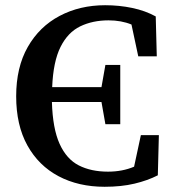

<svg xmlns="http://www.w3.org/2000/svg" viewBox="-20 -700 667 736"><path d="M381 16Q281 16 204.5 -24.5Q128 -65 85 -142.5Q42 -220 42 -331Q42 -442 86.5 -520Q131 -598 208.5 -639Q286 -680 383 -680Q437 -680 487 -669.5Q537 -659 577 -637L581 -484H510L484 -606Q445 -622 396 -622Q335 -622 287.5 -599Q240 -576 212 -520Q184 -464 180 -366H369L384 -451H441V-224H384L369 -309H179Q182 -207 208.5 -148.5Q235 -90 282 -66Q329 -42 394 -42Q449 -42 494 -61L520 -182H589L585 -28Q546 -8 495.5 4Q445 16 381 16Z"/></svg>

Font: Source Serif 4 SmText Semibold
Style: Regular
Weight: 600
Designer: Frank Grießhammer
Foundry: Adobe
Version: Version 4.005;hotconv 1.1.0;makeotfexe 2.6.0